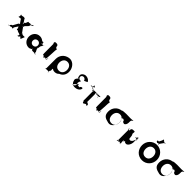

<svg xmlns="http://www.w3.org/2000/svg" viewBox="698 -3670 6465 6465"><g transform="rotate(45 3930.5 -437.0)"><path d="M755 -142C742 -142 717 -144 694 -172C669 -202 690 -138 669 -164C646 -191 693 -135 672 -164C652 -196 688 -154 663 -188C642 -217 582 -299 561 -328C534 -366 556 -320 530 -351C507 -378 548 -317 530 -348C513 -375 576 -334 561 -372C540 -401 696 -504 675 -533C679 -597 768 -577 776 -621C755 -650 795 -594 774 -623C724 -637 709 -563 645 -592C624 -621 611 -564 588 -592C563 -622 588 -569 565 -602C544 -631 584 -571 563 -600C544 -625 580 -550 558 -576C535 -603 524 -466 503 -495C465 -498 491 -398 470 -404C449 -433 494 -375 473 -404C452 -455 478 -441 440 -495C419 -524 407 -547 386 -576C361 -610 399 -567 380 -600C359 -629 399 -573 378 -602C355 -627 380 -561 354 -592C331 -619 245 -564 223 -592C199 -622 235 -567 212 -598C191 -627 231 -567 210 -596C191 -622 236 -559 215 -584C194 -613 236 -496 215 -525C194 -536 225 -451 195 -470C174 -499 218 -439 197 -468C186 -506 255 -459 252 -488C231 -517 303 -458 284 -488C267 -516 328 -462 309 -495C288 -524 329 -469 306 -496C285 -522 332 -447 314 -471C314 -471 404 -342 383 -371C368 -391 429 -321 412 -348C394 -379 435 -324 412 -351C386 -382 409 -307 383 -328C362 -357 261 -97 240 -126C194 -120 191 -24 141 -38C120 -67 164 -7 143 -36C150 -79 249 -38 271 -67C250 -96 346 -37 327 -67C310 -95 370 -34 350 -58C329 -87 374 -30 353 -59C330 -91 334 -108 365 -152C393 -192 476 -312 452 -312C445 -336 459 -377 443 -377C427 -354 424 -354 408 -377C392 -377 406 -336 400 -312L456 -193C456 -189 461 -173 459 -152C459 -135 462 -133 476 -133C493 -137 511 -142 530 -119C547 -98 679 -95 647 -49C615 -3 618 -2 642 -2C667 -2 669 -1 690 -29C710 -58 714 -60 734 -31C753 -3 753 -3 778 -5L832 -140C823 -148 785 -142 755 -142Z M917 -256C917 -106 1022 15 1172 15C1226 15 1219 -1 1285 -26C1301 -32 1261 -45 1299 -52C1308 -45 1269 -31 1313 -24C1322 -24 1289 -8 1327 -8C1339 -5 1298 1 1335 4H1417C1454 4 1448 17 1503 30C1512 30 1467 27 1505 27C1497 15 1425 -19 1453 -46C1462 -46 1370 -178 1408 -178C1416 -180 1365 -192 1401 -192C1410 -192 1363 -188 1401 -188C1411 -188 1370 -200 1408 -202C1417 -202 1415 -332 1453 -332C1471 -359 1450 -392 1505 -404C1514 -404 1465 -407 1503 -407C1495 -394 1408 -382 1417 -382C1417 -382 1369 -383 1376 -386C1392 -395 1380 -402 1385 -398C1391 -391 1389 -389 1411 -389C1434 -387 1428 -378 1415 -406C1404 -437 1394 -428 1402 -460C1409 -484 1397 -471 1377 -464C1355 -464 1357 -464 1351 -458C1344 -460 1332 -477 1304 -491C1268 -515 1224 -528 1172 -528C1022 -528 917 -406 917 -256ZM1105 -256C1105 -327 1158 -377 1225 -377C1291 -377 1344 -327 1344 -256C1344 -186 1294 -136 1225 -136C1153 -136 1105 -186 1105 -256Z M1735 -753C1695 -753 1656 -761 1656 -702C1656 -635 1658 -771 1658 -704C1658 -626 1676 -731 1676 -646C1676 -579 1678 -336 1678 -269V-230C1680 -95 1696 -208 1747 -121C1760 -49 1785 -185 1839 -119C1843 -52 1858 -186 1861 -116C1861 -49 1859 -181 1859 -114C1857 -49 1859 -191 1861 -127C1878 -83 1890 -268 1890 -204C1891 -128 1893 -144 1893 -125C1892 -126 1889 -124 1887 -125C1875 -121 1841 -122 1839 -122C1839 -122 1833 -129 1844 -143C1867 -143 1871 -526 1877 -543C1881 -573 1888 -605 1888 -617C1878 -620 1880 -619 1875 -625C1861 -620 1832 -615 1815 -683C1815 -751 1757 -753 1735 -753Z M2260 -364C2260 -468 2318 -573 2441 -573C2566 -573 2622 -468 2622 -364C2622 -259 2569 -155 2441 -155C2311 -155 2260 -259 2260 -364ZM2088 -362V70C2088 88 2079 115 2070 125V126C2080 117 2108 107 2126 107H2179C2197 107 2226 117 2236 126V125C2227 115 2216 164 2216 146C2216 220 2217 52 2238 52C2259 39 2250 21 2250 -24C2250 -62 2246 -59 2268 -53C2281 -43 2306 -30 2326 -25C2411 -9 2487 -40 2529 -91C2681 -142 2743 -298 2706 -455C2670 -606 2539 -730 2379 -701C2185 -666 2088 -517 2088 -362Z M3280 -523C3289 -503 3278 -506 3286 -510C3301 -518 3270 -507 3285 -514C3308 -525 3305 -522 3331 -534C3346 -542 3380 -558 3395 -565C3410 -573 3353 -674 3221 -681C3136 -689 3033 -610 3048 -528C3063 -500 3045 -456 3081 -442C3101 -444 3085 -423 3106 -429C3121 -437 3090 -419 3105 -426C3114 -434 3080 -419 3080 -419C3063 -401 3018 -351 3028 -308C3048 -216 3095 -129 3223 -136C3397 -144 3438 -270 3426 -292C3421 -312 3411 -309 3393 -306C3359 -306 3334 -282 3334 -252C3326 -248 3303 -256 3297 -255C3305 -239 3220 -284 3209 -265C3205 -258 3197 -170 3117 -161C3073 -127 3072 -125 3106 -172C3137 -215 3183 -260 3235 -271C3263 -289 3268 -290 3252 -298C3236 -306 3238 -305 3231 -292C3227 -286 3217 -278 3204 -278C3190 -279 3180 -293 3180 -309C3180 -324 3191 -394 3205 -394C3207 -401 3212 -412 3216 -415C3218 -415 3220 -412 3220 -425C3217 -435 3206 -433 3195 -433H3178C3135 -433 3094 -470 3094 -521C3094 -566 3135 -599 3180 -599C3256 -599 3276 -531 3280 -523Z M4070 -524C4068 -519 4043 -523 4008 -524C4001 -524 3698 -523 3697 -527C3679 -528 3650 -540 3640 -550C3638 -552 3637 -552 3637 -618C3637 -675 3658 -648 3678 -630C3698 -630 3698 -601 3698 -618C3698 -617 3687 -580 3617 -580C3557 -580 3557 -577 3557 -560C3567 -553 3595 -563 3633 -563C3653 -563 3705 -561 3705 -493C3723 -425 3762 -570 3762 -510C3762 -442 3760 -580 3760 -512C3760 -434 3742 -541 3742 -455C3742 -387 3744 -145 3744 -77C3744 -6 3745 -147 3745 -81C3745 -13 3742 -149 3742 -81V-68C3740 16 3746 -71 3767 10C3792 107 3871 -50 3911 10C3934 74 3952 -68 3954 -23C3960 -18 3870 -116 3862 -70V-455C3862 -404 3844 -572 3844 -512C3844 -444 3842 -578 3842 -510C3842 -432 3881 -561 3899 -493C3899 -425 3949 -561 3949 -493C3967 -425 4005 -551 4005 -472C4005 -404 4006 -543 4006 -475C4006 -416 3985 -442 3988 -448C3989 -442 3992 -465 3995 -463C4007 -474 4046 -511 4070 -524ZM3774 -1H3762C3762 -1 3758 -2 3760 -2C3763 -2 3757 0 3760 0C3764 0 3758 -2 3761 -2C3769 -2 3776 0 3776 0C3779 0 3773 -2 3776 -2C3779 -2 3778 -1 3774 -1Z M4257 -753C4217 -753 4178 -761 4178 -702C4178 -635 4180 -771 4180 -704C4180 -626 4198 -731 4198 -646C4198 -579 4200 -336 4200 -269V-230C4202 -95 4218 -208 4269 -121C4282 -49 4307 -185 4361 -119C4365 -52 4380 -186 4383 -116C4383 -49 4381 -181 4381 -114C4379 -49 4381 -191 4383 -127C4400 -83 4412 -268 4412 -204C4413 -128 4415 -144 4415 -125C4414 -126 4411 -124 4409 -125C4397 -121 4363 -122 4361 -122C4361 -122 4355 -129 4366 -143C4389 -143 4393 -526 4399 -543C4403 -573 4410 -605 4410 -617C4400 -620 4402 -619 4397 -625C4383 -620 4354 -615 4337 -683C4337 -751 4279 -753 4257 -753Z M4763 -364C4763 -468 4821 -573 4944 -573C5068 -573 5124 -468 5124 -364C5124 -259 5072 -155 4944 -155C4813 -155 4763 -259 4763 -364ZM4882 -701C4721 -685 4590 -543 4590 -364C4590 -159 4704 -129 4856 -91C5010 -52 5120 -236 5120 -364C5120 -368 5105 -495 5079 -511C5071 -474 5052 -570 5042 -550C5042 -499 5041 -573 5041 -547C5041 -489 5075 -563 5091 -539C5091 -488 5134 -568 5134 -542C5144 -492 5168 -563 5168 -531C5168 -480 5207 -442 5259 -442C5304 -442 5342 -509 5344 -569C5344 -580 5348 -612 5345 -622C5342 -674 5360 -705 5392 -717C5408 -718 5407 -721 5411 -736C5400 -740 5362 -727 5283 -727C5229 -727 4928 -748 4882 -701Z M5626 -513C5604 -513 5546 -511 5546 -426C5528 -341 5490 -522 5490 -445C5490 -360 5488 -529 5488 -444C5488 -348 5508 -491 5508 -388V63C5508 166 5488 22 5488 118C5488 203 5490 35 5490 120C5490 197 5545 13 5545 100C5545 185 5603 15 5603 100C5620 185 5658 26 5658 120C5658 205 5660 33 5660 118C5660 195 5641 -4 5641 63V-41C5644 47 5641 -119 5653 -34C5666 55 5693 -115 5717 -30C5861 55 5926 -166 5926 -210V-388C5926 -321 5946 -520 5946 -444C5946 -359 5943 -357 5965 -357C5977 -348 5949 -338 5932 -360C5932 -382 5874 -383 5886 -382C5872 -382 5849 -391 5845 -400C5893 -400 5912 -416 5912 -459C5922 -449 5932 -458 5932 -440C5932 -475 5932 -330 5910 -330C5888 -254 5868 -224 5812 -194C5756 -194 5736 -193 5736 -269C5736 -244 5729 -380 5711 -380C5693 -398 5693 -435 5703 -470V-502C5694 -523 5665 -513 5626 -513Z M6499 -780C6509 -774 6512 -773 6532 -800C6565 -820 6543 -746 6565 -762C6584 -789 6548 -735 6568 -762C6585 -800 6554 -772 6582 -812C6601 -839 6636 -890 6656 -917C6688 -962 6679 -927 6714 -958C6733 -985 6693 -934 6713 -961C6717 -985 6643 -935 6643 -972C6662 -999 6599 -957 6619 -984C6621 -1020 6561 -989 6576 -1030C6595 -1057 6553 -1001 6573 -1028C6597 -1042 6556 -957 6567 -967C6586 -994 6494 -824 6514 -851C6526 -864 6507 -845 6481 -850C6465 -858 6465 -855 6451 -825C6449 -799 6475 -794 6499 -780ZM6197 -364C6197 -159 6344 0 6551 0C6752 0 6904 -159 6904 -364C6904 -569 6746 -727 6551 -727C6358 -727 6197 -569 6197 -364ZM6370 -364C6370 -468 6428 -573 6551 -573C6675 -573 6731 -468 6731 -364C6731 -259 6678 -155 6551 -155C6420 -155 6370 -259 6370 -364Z M7188 -364C7188 -468 7246 -573 7369 -573C7493 -573 7549 -468 7549 -364C7549 -259 7497 -155 7369 -155C7238 -155 7188 -259 7188 -364ZM7307 -701C7146 -685 7015 -543 7015 -364C7015 -159 7129 -129 7281 -91C7435 -52 7545 -236 7545 -364C7545 -368 7530 -495 7504 -511C7496 -474 7477 -570 7467 -550C7467 -499 7466 -573 7466 -547C7466 -489 7500 -563 7516 -539C7516 -488 7559 -568 7559 -542C7569 -492 7593 -563 7593 -531C7593 -480 7632 -442 7684 -442C7729 -442 7767 -509 7769 -569C7769 -580 7773 -612 7770 -622C7767 -674 7785 -705 7817 -717C7833 -718 7832 -721 7836 -736C7825 -740 7787 -727 7708 -727C7654 -727 7353 -748 7307 -701Z"/></g></svg>

Font: Hussar Przerywany
Style: Regular
Weight: 400
Foundry: Cannot Into Space Fonts
Version: Version 0.982